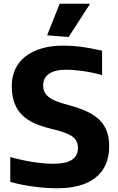

<svg xmlns="http://www.w3.org/2000/svg" viewBox="-20 -995 630 1027"><path d="M285 12Q230 12 163 3.5Q96 -5 35 -22V-155Q95 -138 156 -128.5Q217 -119 266 -119Q397 -119 397 -203Q397 -248 360.5 -269Q324 -290 262 -304Q210 -316 169 -333.5Q128 -351 100 -378Q72 -405 57.5 -443.5Q43 -482 43 -536Q43 -586 62 -626Q81 -666 116.5 -693.5Q152 -721 203 -736Q254 -751 318 -751Q364 -751 412 -745Q460 -739 526 -724V-593Q479 -607 426.5 -614.5Q374 -622 334 -622Q274 -622 242.5 -600.5Q211 -579 211 -538Q211 -516 219.5 -500.5Q228 -485 245.5 -472.5Q263 -460 290 -450.5Q317 -441 353 -431Q402 -418 441 -400.5Q480 -383 507.5 -358Q535 -333 549.5 -297.5Q564 -262 564 -213Q564 -104 492.5 -46Q421 12 285 12ZM232 -806 299 -975H462L347 -797Z"/></svg>

Font: Encode Sans Narrow
Style: Bold
Weight: 700
Designer: Pablo Impallari, Andres Torresi
Foundry: Pablo Impallari, Andres Torresi
Version: Version 1.000; ttfautohint (v1.00) -l 8 -r 50 -G 200 -x 14 -